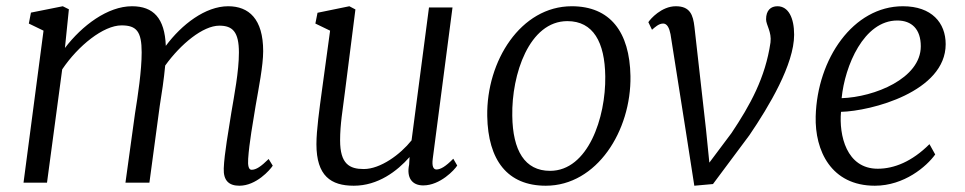

<svg xmlns="http://www.w3.org/2000/svg" viewBox="-20 -588 3105 618"><path d="M55.7 0H131.3L180.2 -364.7C231.4 -440.9 313 -506.3 371.1 -506.3C419.4 -506.3 436 -486.8 436 -419.4C436 -360.4 423.8 -280.3 414.6 -223.1L383.8 0H460.9L494.1 -246.6C500.5 -285.6 507.8 -334.5 511.7 -377C561.5 -446.3 633.3 -505.4 686 -505.4C728.5 -505.4 749 -485.8 749 -418.9C749 -357.9 733.9 -281.2 724.6 -225.6C715.8 -168.5 702.1 -94.2 700.2 -45.9C698.7 -6.3 717.3 9.8 750.5 9.8C804.7 9.8 849.1 -41 857.9 -54.7L844.7 -76.2C820.3 -52.2 804.7 -41.5 789.6 -41.5C780.3 -41.5 777.3 -55.2 778.8 -77.1C782.2 -128.4 794.4 -195.8 802.7 -247.1C812.5 -303.7 827.1 -376.5 827.1 -423.3C827.1 -527.3 780.8 -567.9 714.4 -567.9C641.1 -567.9 564.9 -509.3 513.7 -440.4C510.3 -529.8 473.6 -567.9 404.8 -567.9C326.7 -567.9 244.1 -505.9 189 -433.6L201.7 -558.1L182.1 -567.9L79.6 -547.4L72.8 -512.2L120.1 -489.3Z M998.5 -124C998.5 -21.5 1045.4 9.8 1118.7 9.8C1196.8 9.8 1258.3 -37.1 1298.3 -82.5C1297.9 -71.3 1297.4 -61.5 1296.9 -58.1C1288.1 -16.6 1305.7 8.8 1342.3 8.8C1397 8.8 1443.8 -42 1451.7 -55.2L1439 -77.1C1414.1 -51.8 1397.9 -42.5 1384.8 -42.5C1375 -42.5 1369.6 -52.7 1373 -77.6L1436.5 -564H1360.8L1304.7 -136.2C1268.6 -90.8 1204.6 -43.9 1150.9 -43.9C1105 -43.9 1074.7 -60.1 1074.7 -136.2C1074.7 -188 1083 -233.9 1090.3 -292.5L1124 -557.6L1104.5 -567.9L1002 -546.9L995.1 -512.2L1042.5 -489.3L1016.1 -295.9C1008.3 -238.3 998.5 -168.9 998.5 -124Z M1548.3 -214.4C1550.8 -72.3 1613.3 9.8 1736.8 9.8C1900.9 9.8 2012.2 -167 2009.3 -343.3C2006.8 -485.4 1943.8 -567.9 1820.3 -567.9C1656.2 -567.9 1545.4 -391.6 1548.3 -214.4ZM1750.5 -38.1C1668.9 -38.1 1630.4 -103.5 1628.9 -215.3C1626.5 -348.1 1683.1 -520 1806.2 -520C1889.6 -520 1926.8 -452.1 1928.2 -342.3C1930.2 -209.5 1872.6 -38.1 1750.5 -38.1Z M2214.8 9.8 2274.9 4.4 2392.1 -152.8C2455.6 -246.1 2536.1 -381.3 2536.1 -476.1C2536.1 -530.8 2517.6 -567.9 2482.4 -567.9C2460.9 -567.9 2445.8 -554.7 2445.8 -525.9C2445.8 -507.3 2464.4 -485.4 2460 -451.2C2443.4 -337.4 2394.5 -249.5 2334.5 -159.7L2263.2 -64.5L2252.4 -171.9L2215.3 -501C2210.9 -540 2201.2 -567.9 2155.3 -567.9C2109.4 -567.9 2073.2 -526.9 2066.9 -516.6L2078.6 -492.2C2087.9 -500 2100.6 -512.7 2115.2 -512.2C2127.4 -511.7 2134.3 -498 2138.2 -478L2186.5 -171.9Z M2605.5 -213.4C2602.5 -103 2655.3 9.8 2795.9 9.8C2890.6 9.8 2962.4 -52.2 2990.2 -90.8L2971.7 -124C2915.5 -67.9 2857.9 -44.9 2805.2 -44.9C2704.1 -44.9 2680.2 -153.3 2687 -228C2784.2 -230.5 3023.9 -292.5 3023.9 -445.8C3023.9 -514.6 2979 -567.9 2886.2 -567.9C2726.1 -567.9 2610.4 -398.4 2605.5 -213.4ZM2689 -272C2699.2 -376 2760.3 -522 2868.2 -522C2914.6 -522 2943.8 -494.1 2943.8 -439C2943.8 -335.4 2794.4 -275.4 2689 -272Z"/></svg>

Font: Merriweather
Style: Light Italic
Weight: 300
Italic angle: -7.5°
Designer: Eben Sorkin
Foundry: Eben Sorkin
Version: Version 1.001